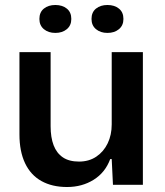

<svg xmlns="http://www.w3.org/2000/svg" viewBox="-20 -741 660 770"><path d="M249 9Q189 9 146 -15Q103 -39 80.5 -86.5Q58 -134 58 -202V-532H183V-235Q183 -190 195 -158.5Q207 -127 232 -110Q257 -93 297 -93Q337 -93 366.5 -113Q396 -133 412 -166.5Q428 -200 428 -242V-532H553V0H433L428 -103H422Q402 -49 355.5 -20Q309 9 249 9ZM411 -609Q383 -609 365 -624Q347 -639 347 -665Q347 -692 365 -706.5Q383 -721 411 -721Q439 -721 457 -706.5Q475 -692 475 -665Q475 -639 457 -624Q439 -609 411 -609ZM202 -609Q174 -609 156 -624Q138 -639 138 -665Q138 -692 156 -706.5Q174 -721 202 -721Q230 -721 248 -706.5Q266 -692 266 -665Q266 -639 248 -624Q230 -609 202 -609Z"/></svg>

Font: Mona Sans ExtraLight SemiBold
Style: Regular
Weight: 600
Version: Version 2.000